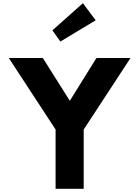

<svg xmlns="http://www.w3.org/2000/svg" viewBox="-20 -1175 879 1202"><path d="M358 -915 579 -1048 499 -1155 308 -985ZM328 -364V6L329 7H503L504 6V-364L797 -812H586L582 -809L417 -544L250 -809L247 -812H35Z"/></svg>

Font: Hussar Woodtype
Style: SeBd
Weight: 900
Foundry: Cannot Into Space Fonts
Version: Version 1.07